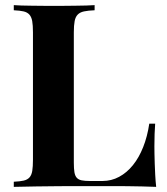

<svg xmlns="http://www.w3.org/2000/svg" viewBox="-20 -728 651 748"><path d="M348.6 -688Q323.2 -687 307.4 -683.6Q291.5 -680.2 282.7 -671.1Q273.9 -662.1 270.8 -645.8Q267.6 -629.4 267.6 -602.1V-94.2Q267.6 -70.8 270 -56.6Q272.5 -42.5 279.3 -35.2Q286.1 -27.8 298.3 -25.4Q310.5 -22.9 330.6 -22.9H379.4Q414.1 -22.9 444.1 -39.1Q474.1 -55.2 497.8 -84.5Q521.5 -113.8 537.8 -155Q554.2 -196.3 561.5 -246.1H584.5Q583 -229 582.3 -206.5Q581.5 -184.1 581.5 -158.2Q581.5 -146.5 581.8 -129.2Q582 -111.8 582.8 -90.8Q583.5 -69.8 584.7 -46.6Q585.9 -23.4 588.4 0Q563 -1 533.4 -1.7Q503.9 -2.4 473.6 -2.7Q443.4 -2.9 414.1 -2.9Q384.8 -2.9 359.4 -2.9Q334.5 -2.9 295.7 -2.9Q256.8 -2.9 212.2 -2.7Q167.5 -2.4 121.1 -1.7Q74.7 -1 33.7 0V-20Q57.6 -21 72.3 -24.4Q86.9 -27.8 95 -36.9Q103 -45.9 105.7 -62.3Q108.4 -78.6 108.4 -106V-602.1Q108.4 -629.4 105.5 -645.8Q102.5 -662.1 94.5 -671.1Q86.4 -680.2 71.8 -683.6Q57.1 -687 33.7 -688V-708Q46.4 -707 63.5 -706.5Q80.6 -706.1 101.1 -705.8Q121.6 -705.6 144.5 -705.3Q167.5 -705.1 191.4 -705.1Q213.4 -705.1 235.4 -705.3Q257.3 -705.6 277.8 -705.8Q298.3 -706.1 316.4 -706.5Q334.5 -707 348.6 -708Z"/></svg>

Font: SVN-Playfair Display
Style: Bold
Weight: 700
Designer: Claus Eggers Sørensen
Foundry: Claus Eggers Sørensen
Version: Version 1.004;PS 001.004;hotconv 1.0.70;makeotf.lib2.5.58329